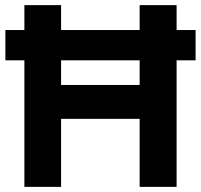

<svg xmlns="http://www.w3.org/2000/svg" viewBox="-20 -728 783 748"><path d="M75 0V-493H1V-611H75V-708H218V-611H524V-708H668V-611H742V-493H668V0H524V-265H218V0ZM218 -397H524V-493H218Z"/></svg>

Font: Onest
Style: Bold
Weight: 700
Designer: Dmitri Voloshin, Andrey Kudryavtsev
Foundry: Dmitri Voloshin, Andrey Kudryavtsev
Version: Version 1.000;gftools[0.9.33]